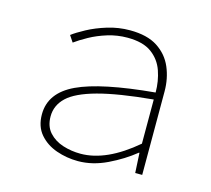

<svg xmlns="http://www.w3.org/2000/svg" viewBox="-79 -584 758 689"><g transform="rotate(15 300.0 -239.0)"><path d="M264 12Q222 12 183.5 -1.5Q145 -15 120.5 -43.5Q96 -72 96 -117Q96 -197 184 -238.5Q272 -280 470 -298Q470 -340 457 -377.5Q444 -415 412 -438.5Q380 -462 322 -462Q284 -462 248.5 -451Q213 -440 184 -424Q155 -408 136 -394L120 -418Q137 -431 168.5 -448Q200 -465 240.5 -477.5Q281 -490 324 -490Q388 -490 426.5 -465Q465 -440 482.5 -399Q500 -358 500 -310V0H474L470 -74H468Q426 -40 372 -14Q318 12 264 12ZM266 -16Q314 -16 365 -39Q416 -62 470 -108V-272Q341 -260 266 -239.5Q191 -219 159.5 -189Q128 -159 128 -118Q128 -81 148.5 -58.5Q169 -36 200.5 -26Q232 -16 266 -16Z"/></g></svg>

Font: Source Code Pro ExtraLight ExtraLight
Style: Regular
Weight: 250
Monospace: yes
Version: Version 1.018;hotconv 1.0.116;makeotfexe 2.5.65601